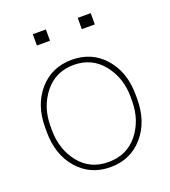

<svg xmlns="http://www.w3.org/2000/svg" viewBox="-134 -814 814 922"><g transform="rotate(-20 273.5 -353.0)"><path d="M68.8 -253.9Q68.8 -154.3 124.5 -85Q179.7 -15.6 273.4 -16.1Q367.2 -16.1 422.9 -85.4Q478.5 -154.8 478.5 -253.9V-274.4Q478.5 -371.1 422.4 -441.4Q366.2 -511.7 273.4 -511.7Q180.7 -511.7 124.5 -441.4Q68.8 -371.1 68.8 -274.4ZM42.5 -274.4Q42 -390.6 106.4 -464.4Q170.9 -538.1 273.4 -538.1Q376 -538.1 440.4 -464.4Q504.9 -390.6 504.9 -274.4V-253.9Q504.9 -137.2 440.4 -63.5Q376 10.3 273.9 10.3Q171.4 10.3 106.9 -63.5Q42.5 -137.2 42.5 -253.9ZM207 -659.7H140.1V-717.3H207ZM436 -659.7H369.6V-717.3H436Z"/></g></svg>

Font: Roboto-Thin
Style: Regular
Weight: 250
Designer: Google
Version: Version 1.100141; 2013; ttfautohint (v0.94.14-c901) -l 8 -r 